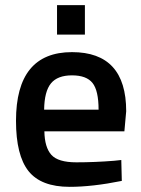

<svg xmlns="http://www.w3.org/2000/svg" viewBox="-20 -713 548 744"><path d="M422 -90 450 -93 452 -12Q338 11 250 11Q139 11 90.5 -50Q42 -111 42 -245Q42 -511 259 -511Q469 -511 469 -282L462 -204H152Q153 -142 179 -113Q205 -84 276 -84Q347 -84 422 -90ZM362 -288Q362 -362 338.5 -391.5Q315 -421 259 -421Q203 -421 177.5 -390Q152 -359 151 -288ZM201 -579V-693H309V-579Z"/></svg>

Font: Titillium Web[RUS by Daymarius]
Style: Regular
Weight: 600
Designer: Cyrillization by Daymarius
Foundry: Cyrillization by Daymarius
Version: Version 1.002 September 11, 2018